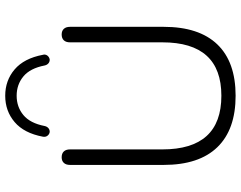

<svg xmlns="http://www.w3.org/2000/svg" viewBox="-116 -822 946 755"><g transform="rotate(-90 357.5 -445.0)"><path d="M86 -275V-643Q86 -659 94 -667.5Q102 -676 116 -676Q131 -676 139 -667.5Q147 -659 147 -643V-280Q147 -48 358 -48Q568 -48 568 -280V-643Q568 -659 576 -667.5Q584 -676 599 -676Q613 -676 621 -667.5Q629 -659 629 -643V-275Q629 -136 560 -64Q491 8 358 8Q225 8 155.5 -64Q86 -136 86 -275ZM197 -750Q211 -824 254.5 -861Q298 -898 358 -898Q418 -898 461.5 -861Q505 -824 519 -750L520 -745Q520 -736 514 -730Q508 -724 500 -723Q491 -723 485 -728.5Q479 -734 477 -743Q466 -800 434 -826.5Q402 -853 358 -853Q314 -853 282 -826.5Q250 -800 239 -743Q237 -734 231 -728.5Q225 -723 216 -723Q207 -724 201 -731.5Q195 -739 197 -750Z"/></g></svg>

Font: SN Pro Light
Style: Regular
Weight: 300
Designer: Tobias Whetton
Foundry: Supernotes
Version: Version 1.002